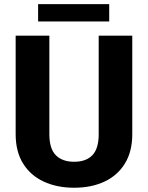

<svg xmlns="http://www.w3.org/2000/svg" viewBox="-20 -880 702 910"><path d="M447.8 -710.9H606.9V-244.1Q606.9 -161.6 572 -105Q537.1 -48.3 475.1 -19.3Q413.1 9.8 331.5 9.8Q250 9.8 187.3 -19.3Q124.5 -48.3 89.4 -105Q54.2 -161.6 54.2 -244.1V-710.9H213.9V-244.1Q213.9 -175.3 244.6 -144.3Q275.4 -113.3 331.5 -113.3Q387.7 -113.3 417.7 -144.3Q447.8 -175.3 447.8 -244.1ZM497.6 -860.4V-778.3H160.6V-860.4Z"/></svg>

Font: Vazirmatn FD ExtraBold
Style: Regular
Weight: 800
Designer: Saber Rastikerdar
Foundry: Saber Rastikerdar
Version: Version 33.003